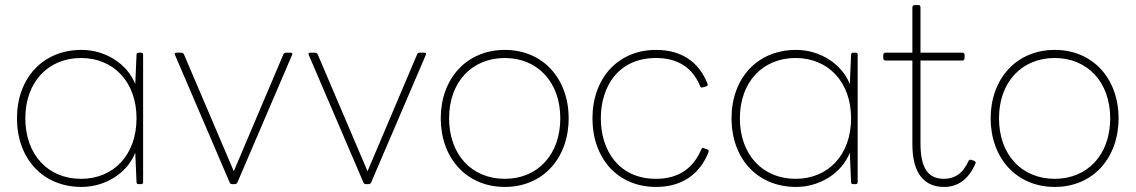

<svg xmlns="http://www.w3.org/2000/svg" viewBox="-20 -714 4483 758"><path d="M519 -498 514 -382C482 -463 395 -517 302 -517C147 -517 47 -403 47 -247C47 -90 147 24 302 24C395 24 482 -30 514 -111L519 5C519 11 522 13 528 13H537C542 13 545 10 545 5V-498C545 -503 542 -506 537 -506H528C522 -506 519 -504 519 -498ZM300 -8C170 -8 80 -103 80 -247C80 -390 170 -485 300 -485C429 -485 519 -390 519 -247C519 -103 429 -8 300 -8Z M1099 -500 903 -38 706 -500C703 -505 699 -506 695 -506H677C671 -506 668 -503 671 -497L887 7C889 12 893 13 898 13H906C910 13 914 12 917 7L1133 -497C1136 -504 1133 -506 1126 -506H1110C1105 -506 1101 -505 1099 -500Z M1627 -500 1431 -38 1234 -500C1231 -505 1227 -506 1223 -506H1205C1199 -506 1196 -503 1199 -497L1415 7C1417 12 1421 13 1426 13H1434C1438 13 1442 12 1445 7L1661 -497C1664 -504 1661 -506 1654 -506H1638C1633 -506 1629 -505 1627 -500Z M1973 24C2125 24 2225 -91 2225 -247C2225 -402 2125 -517 1973 -517C1821 -517 1720 -402 1720 -247C1720 -91 1821 24 1973 24ZM1973 -8C1843 -8 1753 -103 1753 -247C1753 -390 1843 -485 1973 -485C2102 -485 2192 -390 2192 -247C2192 -103 2102 -8 1973 -8Z M2773 -124 2759 -129C2754 -132 2751 -129 2749 -125C2718 -51 2660 -8 2570 -8C2423 -8 2352 -120 2352 -247C2352 -372 2421 -485 2570 -485C2656 -485 2714 -447 2744 -374C2746 -369 2748 -367 2754 -369L2768 -373C2774 -375 2775 -378 2773 -384C2739 -470 2670 -517 2570 -517C2419 -517 2319 -404 2319 -247C2319 -89 2418 24 2570 24C2668 24 2741 -22 2777 -113C2779 -118 2778 -122 2773 -124Z M3340 -498 3335 -382C3303 -463 3216 -517 3123 -517C2968 -517 2868 -403 2868 -247C2868 -90 2968 24 3123 24C3216 24 3303 -30 3335 -111L3340 5C3340 11 3343 13 3349 13H3358C3363 13 3366 10 3366 5V-498C3366 -503 3363 -506 3358 -506H3349C3343 -506 3340 -504 3340 -498ZM3121 -8C2991 -8 2901 -103 2901 -247C2901 -390 2991 -485 3121 -485C3250 -485 3340 -390 3340 -247C3340 -103 3250 -8 3121 -8Z M3476 -475H3582V-144C3582 -23 3634 24 3707 24C3759 24 3802 -3 3830 -66C3834 -72 3831 -77 3826 -79L3815 -83C3810 -84 3806 -83 3804 -79C3782 -29 3748 -8 3707 -8C3645 -8 3614 -48 3614 -149V-475H3780C3785 -475 3788 -479 3788 -484V-498C3788 -503 3785 -506 3780 -506H3614V-685C3614 -691 3611 -694 3606 -694H3591C3586 -694 3582 -691 3582 -685V-506H3476C3471 -506 3467 -503 3467 -498V-484C3467 -479 3471 -475 3476 -475Z M4144 24C4296 24 4396 -91 4396 -247C4396 -402 4296 -517 4144 -517C3992 -517 3891 -402 3891 -247C3891 -91 3992 24 4144 24ZM4144 -8C4014 -8 3924 -103 3924 -247C3924 -390 4014 -485 4144 -485C4273 -485 4363 -390 4363 -247C4363 -103 4273 -8 4144 -8Z"/></svg>

Font: LINE Seed JP_OTF Thin
Style: Regular
Weight: 250
Designer: LY Corporation & Fontrix & Fontworks
Version: Version 1.007